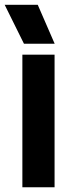

<svg xmlns="http://www.w3.org/2000/svg" viewBox="-51 -791 294 811"><path d="M179.5 -560V0H43.5V-560ZM-31.2 -770.6H108.5L179.9 -606.3H50.2Z"/></svg>

Font: TASA Explorer VF
Style: Regular
Weight: 400
Designer: Weizhong Zhang
Foundry: Local Remote
Version: Version 1.000;Glyphs 3.2 (3192)